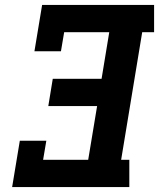

<svg xmlns="http://www.w3.org/2000/svg" viewBox="-20 -755 642 775"><path d="M29 0 60 -187H167L154 -110H336L372 -327H175L193 -437H390L421 -625H239L226 -548H119L150 -735H602V-625H554L469 -110H502V0Z"/></svg>

Font: Iosevka Slab XBdEx
Style: Italic
Weight: 800
Width: 7
Italic angle: -9°
Monospace: yes
Designer: Belleve Invis
Foundry: Belleve Invis
Version: Version 11.1.1; ttfautohint (v1.8.3)